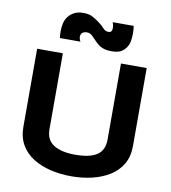

<svg xmlns="http://www.w3.org/2000/svg" viewBox="-101 -1043 1012 1139"><g transform="rotate(10 405.0 -473.5)"><path d="M75 -700H230V-242Q230 -178 276.5 -149Q323 -120 405 -120Q495 -120 537.5 -149Q580 -178 580 -242V-700H735V-230Q735 -167 708.5 -121.5Q682 -76 635.5 -47Q589 -18 530 -4Q471 10 405 10Q339 10 280 -4Q221 -18 174.5 -47Q128 -76 101.5 -121.5Q75 -167 75 -230ZM321 -786H197Q196 -791 195 -804.5Q194 -818 194 -825Q194 -848 199 -872.5Q204 -897 218 -915Q232 -934 254.5 -945.5Q277 -957 308 -957Q343 -957 364 -945.5Q385 -934 403 -921Q426 -905 440 -888.5Q454 -872 473 -872Q487 -872 491.5 -879.5Q496 -887 496 -901Q496 -916 489 -933H615Q617 -927 618 -912.5Q619 -898 619 -890Q619 -860 614.5 -838Q610 -816 597 -799Q584 -781 565 -771.5Q546 -762 511 -762Q478 -762 455.5 -771.5Q433 -781 410 -805Q396 -820 382 -833.5Q368 -847 350 -847Q334 -847 323 -839.5Q312 -832 312 -813Q312 -808 314.5 -800Q317 -792 321 -786Z"/></g></svg>

Font: Copperplate Sans CC
Style: Bold
Weight: 700
Designer: indestructible type*
Foundry: Cowboy Collective
Version: Version 1.000